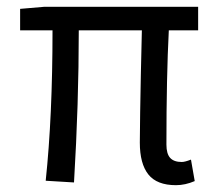

<svg xmlns="http://www.w3.org/2000/svg" viewBox="-20 -530 640 563"><path d="M390 -112Q390 -149 391 -201.5Q392 -254 393 -311L396 -441H211Q211 -228 197 5L114 0Q134 -189 134 -441H39V-504L109 -510H561V-441H475Q468 -305 468 -106Q468 -79 479 -67Q490 -55 513 -55Q522 -55 540 -62L551 1Q523 13 496 13Q440 13 415 -18.5Q390 -50 390 -112Z"/></svg>

Font: Office Code Pro
Style: Regular
Weight: 400
Designer: Nathan Rutzky & Paul D. Hunt
Foundry: Adobe Systems Incorporated
Version: Version 1.004